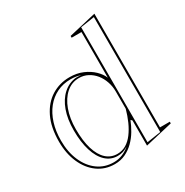

<svg xmlns="http://www.w3.org/2000/svg" viewBox="-174 -884 998 1038"><g transform="rotate(-30 325.5 -365.0)"><path d="M247.5 15Q187.5 15 141.9 -18.1Q96.3 -51.1 70.9 -109.2Q45.5 -167.2 45.5 -240.7Q45.5 -330 75.2 -391.1Q104.9 -452.2 155.5 -483.6Q206.1 -515 268.4 -515Q314.2 -515 350.5 -499.3Q386.7 -483.7 411.6 -459.6Q436.6 -435.5 447.2 -409V-694H385.9V-705L557.2 -745V-35.4H618.5V-25L447.2 15V-142.3L439.2 -150.3Q427.7 -120.9 410.2 -91.3Q392.8 -61.7 368.9 -37.9Q345.1 -14.1 314.8 0.5Q284.4 15 247.5 15ZM247.5 3.5Q277.5 3.5 303.5 -7.6Q329.6 -18.6 347.7 -35.5Q331 -24.8 316.1 -20.2Q301.3 -15.7 282.3 -15.7Q240.7 -15.7 209.6 -44.5Q178.6 -73.3 161.9 -127Q145.2 -180.6 145.2 -253.8Q145.2 -323.6 164.1 -375.9Q183 -428.1 217.4 -458.9Q251.7 -489.7 296.6 -494.9Q306.5 -495.3 314.9 -494.5Q323.4 -493.6 330 -492.4Q303.7 -502.4 268.4 -502.4Q221.1 -502.4 182.5 -483.6Q143.9 -464.8 116.1 -430.3Q88.2 -395.8 73 -347.6Q57.8 -299.5 57.8 -240.7Q57.8 -169.1 82 -113.8Q106.2 -58.6 148.8 -27.6Q191.5 3.5 247.5 3.5ZM287.1 -26.1Q317.3 -26.1 341.9 -40.8Q366.5 -55.5 386.2 -81.9Q406 -108.3 421.2 -142.3Q436.3 -176.2 447.2 -215.2V-323.5Q447.2 -354.8 437.2 -384.1Q427.3 -413.5 409.1 -436.2Q390.9 -458.8 365.8 -472.2Q340.7 -485.7 310.5 -485.7Q265.1 -485.7 230.8 -455.6Q196.4 -425.4 177.3 -373.1Q158.2 -320.7 158.2 -253.8Q158.2 -180.9 173.9 -129.8Q189.6 -78.8 218.4 -52.4Q247.3 -26.1 287.1 -26.1ZM458.7 0.5 545.7 -12.8V-730.5L458.7 -717.2Z"/></g></svg>

Font: Kalnia Glaze Thin
Style: Regular
Weight: 100
Version: Version 1.110